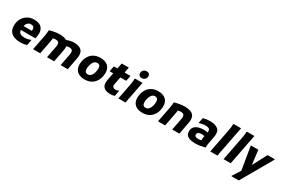

<svg xmlns="http://www.w3.org/2000/svg" viewBox="136 -2345 6045 4114"><g transform="rotate(30 3158.5 -288.0)"><path d="M339 11Q254 11 187.5 -14Q121 -39 82.5 -92Q44 -145 44 -231Q44 -328 84.5 -402.5Q125 -477 196 -519.5Q267 -562 358 -562Q484 -562 541 -505Q598 -448 598 -356Q598 -325 592.5 -291Q587 -257 578 -226H219Q224 -170 263 -146Q302 -122 367 -122Q409 -122 450 -131Q491 -140 515 -152H525L498 -14Q466 -2 425.5 4.5Q385 11 339 11ZM351 -440Q305 -440 272.5 -409Q240 -378 227 -327H431Q433 -336 434.5 -345Q436 -354 436 -363Q436 -398 415 -419Q394 -440 351 -440Z M653 0 724 -364Q731 -400 736.5 -439Q742 -478 742 -514L749 -522Q779 -532 819 -541Q859 -550 902 -556Q945 -562 985 -562Q1042 -562 1087.5 -553Q1133 -544 1166 -524Q1207 -540 1253.5 -551Q1300 -562 1349 -562Q1417 -562 1468 -543.5Q1519 -525 1547.5 -484.5Q1576 -444 1576 -376Q1576 -359 1574 -339.5Q1572 -320 1568 -298L1511 0H1335L1392 -298Q1394 -311 1395.5 -323Q1397 -335 1397 -343Q1397 -381 1376.5 -402Q1356 -423 1306 -423Q1270 -423 1237 -410Q1239 -394 1239 -376Q1239 -359 1237.5 -339.5Q1236 -320 1231 -298L1174 0H998L1055 -298Q1058 -311 1059 -323Q1060 -335 1060 -343Q1060 -381 1040 -402Q1020 -423 969 -423Q951 -423 935 -420Q919 -417 903 -412Q903 -394 900 -374.5Q897 -355 894 -336L829 0Z M1677 -219Q1677 -286 1697 -347.5Q1717 -409 1757 -457Q1797 -505 1858 -533.5Q1919 -562 2000 -562Q2121 -562 2186.5 -502.5Q2252 -443 2252 -332Q2252 -265 2232 -203.5Q2212 -142 2172 -93.5Q2132 -45 2071.5 -17Q2011 11 1930 11Q1809 11 1743 -48.5Q1677 -108 1677 -219ZM1857 -211Q1857 -117 1938 -117Q1975 -117 2000.5 -139Q2026 -161 2042 -195.5Q2058 -230 2065.5 -268.5Q2073 -307 2073 -340Q2073 -434 1992 -434Q1955 -434 1929.5 -412Q1904 -390 1888 -355.5Q1872 -321 1864.5 -282.5Q1857 -244 1857 -211Z M2561 8Q2467 8 2412 -33Q2357 -74 2357 -164Q2357 -193 2364 -228L2399 -411H2310L2337 -547H2425L2452 -684H2628L2601 -547H2747L2720 -411H2575L2539 -225Q2537 -217 2536.5 -208.5Q2536 -200 2536 -194Q2536 -166 2554.5 -148.5Q2573 -131 2614 -131Q2652 -131 2685 -147H2696L2670 -8Q2646 -1 2620 3.5Q2594 8 2561 8Z M2977 -626Q2936 -626 2915 -648.5Q2894 -671 2894 -702Q2894 -750 2926 -779Q2958 -808 3002 -808Q3043 -808 3064 -785.5Q3085 -763 3085 -732Q3085 -684 3052.5 -655Q3020 -626 2977 -626ZM2763 0 2837 -380Q2843 -415 2849 -458Q2855 -501 2854 -536L2861 -547H3045L2939 0Z M3107 -219Q3107 -286 3127 -347.5Q3147 -409 3187 -457Q3227 -505 3288 -533.5Q3349 -562 3430 -562Q3551 -562 3616.5 -502.5Q3682 -443 3682 -332Q3682 -265 3662 -203.5Q3642 -142 3602 -93.5Q3562 -45 3501.5 -17Q3441 11 3360 11Q3239 11 3173 -48.5Q3107 -108 3107 -219ZM3287 -211Q3287 -117 3368 -117Q3405 -117 3430.5 -139Q3456 -161 3472 -195.5Q3488 -230 3495.5 -268.5Q3503 -307 3503 -340Q3503 -434 3422 -434Q3385 -434 3359.5 -412Q3334 -390 3318 -355.5Q3302 -321 3294.5 -282.5Q3287 -244 3287 -211Z M3744 0 3815 -364Q3822 -400 3827.5 -439Q3833 -478 3833 -514L3840 -522Q3870 -532 3911 -541Q3952 -550 3996 -556Q4040 -562 4080 -562Q4203 -562 4270 -520Q4337 -478 4337 -376Q4337 -359 4335 -339.5Q4333 -320 4329 -298L4272 0H4096L4153 -298Q4155 -311 4156.5 -323Q4158 -335 4158 -343Q4158 -381 4136.5 -402Q4115 -423 4064 -423Q4045 -423 4027 -419.5Q4009 -416 3994 -411Q3994 -394 3991.5 -375Q3989 -356 3985 -336L3920 0Z M4670 12Q4550 12 4487.5 -25Q4425 -62 4425 -150Q4425 -216 4460 -256.5Q4495 -297 4554.5 -316Q4614 -335 4688 -335Q4716 -335 4741 -331Q4766 -327 4783 -323Q4795 -384 4767 -407.5Q4739 -431 4675 -431Q4630 -431 4591.5 -423.5Q4553 -416 4527 -405H4515L4541 -539Q4579 -550 4622 -556Q4665 -562 4711 -562Q4852 -562 4915 -502Q4978 -442 4951 -304L4930 -194Q4922 -154 4915 -111.5Q4908 -69 4910 -30L4903 -22Q4848 -7 4791 2.5Q4734 12 4670 12ZM4587 -161Q4587 -128 4611.5 -115.5Q4636 -103 4677 -103Q4695 -103 4715.5 -105.5Q4736 -108 4754 -114Q4751 -135 4753.5 -159.5Q4756 -184 4760 -205L4763 -221Q4750 -226 4734 -228.5Q4718 -231 4695 -231Q4646 -231 4616.5 -214Q4587 -197 4587 -161Z M5037 0 5152 -594Q5158 -628 5164 -671Q5170 -714 5169 -749L5176 -760H5361L5213 0Z M5366 0 5481 -594Q5487 -628 5493 -671Q5499 -714 5498 -749L5505 -760H5690L5542 0Z M5695 232V220L5820 26L5727 -535V-547H5910L5954 -194L6139 -547H6317V-535L5877 232Z"/></g></svg>

Font: Kufam
Style: Bold Italic
Weight: 700
Italic angle: -11°
Designer: Artur Schmal
Foundry: Original Type
Version: Version 1.301; ttfautohint (v1.8.3)